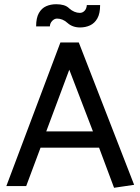

<svg xmlns="http://www.w3.org/2000/svg" viewBox="-20 -881 665 909"><path d="M420 -259H199L308 -551ZM266 -680 10 0H104L172 -182H449L520 8L615 -6L353 -680ZM391 -857Q390 -840 380.5 -830Q371 -820 358 -820Q345 -820 332 -825.5Q319 -831 308 -841Q297 -852 281.5 -856.5Q266 -861 246 -861Q220 -861 198.5 -851.5Q177 -842 164 -819Q151 -796 151 -756H216Q217 -772 227.5 -782.5Q238 -793 250 -793Q263 -793 275.5 -788Q288 -783 300 -772Q311 -762 326 -756.5Q341 -751 359 -751Q385 -751 406.5 -761Q428 -771 441 -794Q454 -817 454 -857Z"/></svg>

Font: Catamaran Medium
Style: Regular
Weight: 500
Designer: Pria Ravichandran
Version: Version 2.000